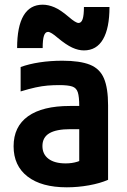

<svg xmlns="http://www.w3.org/2000/svg" viewBox="-20 -789 540 819"><path d="M265 10Q157 10 97.5 -36Q38 -82 38 -165Q38 -249 99.5 -293Q161 -337 278 -337H379V-238H280Q220 -238 190.5 -220.5Q161 -203 161 -166Q161 -131 187 -111.5Q213 -92 260 -92Q287 -92 309.5 -99Q332 -106 350 -119L318 -53V-337Q318 -376 312 -395Q306 -414 288 -420Q270 -426 233 -426Q207 -426 183 -424Q159 -422 131.5 -416Q104 -410 68 -399V-503Q103 -516 149 -523Q195 -530 246 -530Q321 -530 363.5 -513Q406 -496 423.5 -454.5Q441 -413 441 -340V-22Q407 -7 359.5 1.5Q312 10 265 10ZM338 -574Q314 -574 288 -586Q262 -598 227 -627Q212 -640 201.5 -646.5Q191 -653 185 -653Q173 -653 167.5 -636.5Q162 -620 162 -584H53Q53 -676 80.5 -722.5Q108 -769 162 -769Q186 -769 212 -758Q238 -747 273 -717Q288 -704 298.5 -697.5Q309 -691 315 -691Q327 -691 332.5 -707.5Q338 -724 338 -759H447Q447 -669 419.5 -621.5Q392 -574 338 -574Z"/></svg>

Font: M PLUS Code Latin SemiBold
Style: Regular
Weight: 600
Designer: Coji Morishita
Foundry: UNDERFOREST DESIGN
Version: Version 1.002; ttfautohint (v1.8.3)